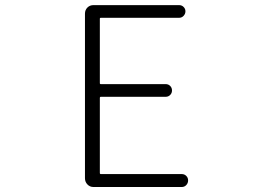

<svg xmlns="http://www.w3.org/2000/svg" viewBox="-20 -749 1040 769"><path d="M354.5 0Q339.8 0 330.1 -10.3Q320.3 -20.5 320.3 -35.2V-694.3Q320.3 -709 330.1 -718.8Q339.8 -728.5 354.5 -728.5H697.3Q708 -728.5 715.3 -721.2Q722.7 -713.9 722.7 -703.6Q722.7 -693.4 715.3 -685.5Q708 -677.7 697.3 -677.7H383.8Q379.9 -677.7 379.9 -673.8V-416Q379.9 -412.1 383.8 -412.1H643.6Q654.3 -412.1 661.6 -404.8Q668.9 -397.5 668.9 -386.7Q668.9 -376 661.6 -368.7Q654.3 -361.3 643.6 -361.3H383.8Q379.9 -361.3 379.9 -356.4V-56.6Q379.9 -51.8 383.8 -51.8H708Q718.8 -51.8 726.1 -44.4Q733.4 -37.1 733.4 -26.4Q733.4 -15.6 726.1 -7.8Q718.8 0 708 0Z"/></svg>

Font: Gen Jyuu Gothic L Monospace Light
Style: Regular
Weight: 300
Designer: [Source Han Sans]
Ryoko NISHIZUKA  (kana & ideographs); Paul D. Hunt (Latin, Greek & Cyrillic); Wenlong ZHANG  (bopomofo
Version: Version 1.002.20150607